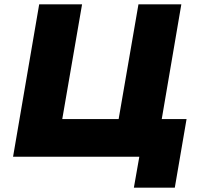

<svg xmlns="http://www.w3.org/2000/svg" viewBox="-20 -720 903 882"><path d="M266 -173H525L616 -700H813L723 -173H837L783 142H595L620 0H40L160 -700H357Z"/></svg>

Font: Jost* Heavy
Style: Italic
Weight: 800
Italic angle: -10°
Version: Version 3.7